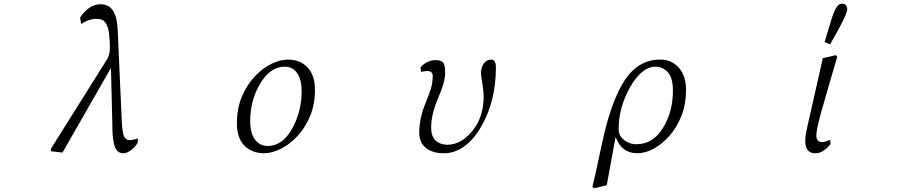

<svg xmlns="http://www.w3.org/2000/svg" viewBox="-20 -830 5040 1057"><path d="M258.8 -8.8 570.3 -504.9Q585 -529.3 585 -567.4Q585 -605.5 580.6 -643.1Q576.2 -680.7 561.5 -703.6Q546.9 -726.6 509.8 -726.6Q471.7 -726.6 426.8 -698.2L420.9 -734.4Q472.7 -807.6 534.2 -806.6Q577.1 -806.6 600.6 -773.4Q624 -740.2 627.9 -666L650.4 -162.1Q653.3 -99.6 663.1 -79.1Q672.9 -58.6 693.4 -58.6Q713.9 -58.6 737.3 -68.4L739.3 -45.9Q722.7 -18.6 700.2 -2.4Q677.7 13.7 659.2 13.7Q640.6 13.7 627 2Q598.6 -23.4 598.6 -139.6L590.8 -456.1L324.2 9.8L261.7 2.9Z M1284.2 -150.4Q1284.2 -231.4 1310.5 -295.4Q1336.9 -359.4 1379.4 -405.8Q1421.9 -452.1 1471.2 -477.1Q1520.5 -502 1565.4 -502Q1631.8 -502 1672.9 -459Q1713.9 -416 1713.9 -335.9Q1713.9 -255.9 1687.5 -191.9Q1661.1 -127.9 1618.7 -82Q1576.2 -36.1 1526.9 -11.2Q1477.5 13.7 1433.6 13.7Q1368.2 13.7 1326.2 -27.8Q1284.2 -69.3 1284.2 -150.4ZM1357.4 -164.1Q1357.4 -95.7 1384.3 -61Q1411.1 -26.4 1453.1 -26.4Q1535.2 -26.4 1587.9 -121.1Q1640.6 -215.8 1640.6 -327.1Q1640.6 -392.6 1615.7 -427.7Q1590.8 -462.9 1547.9 -462.9Q1467.8 -462.9 1412.6 -370.1Q1357.4 -277.3 1357.4 -164.1Z M2288.1 -99.6Q2288.1 -182.6 2325.2 -268.6Q2339.8 -303.7 2351.1 -338.9Q2362.3 -374 2362.3 -412.1Q2362.3 -439.5 2330.1 -439.5Q2326.2 -439.5 2297.9 -434.6L2294.9 -460Q2332 -499 2377.9 -499Q2407.2 -499 2418.9 -486.3Q2430.7 -473.6 2430.7 -426.8Q2430.7 -379.9 2392.6 -291Q2353.5 -201.2 2353.5 -127Q2353.5 -80.1 2378.4 -56.6Q2403.3 -33.2 2442.4 -33.2Q2518.6 -33.2 2580.6 -109.4Q2642.6 -185.5 2642.6 -298.8Q2642.6 -322.3 2635.7 -370.1Q2627.9 -417 2627.9 -425.8Q2627.9 -458 2643.1 -480Q2658.2 -502 2684.6 -502Q2710 -502 2710 -458Q2710 -271.5 2627.9 -130.9Q2588.9 -63.5 2536.6 -24.9Q2484.4 13.7 2422.9 13.7Q2361.3 13.7 2324.7 -15.6Q2288.1 -44.9 2288.1 -99.6Z M3241.2 198.2Q3256.8 136.7 3272.5 60.5Q3288.1 -15.6 3306.6 -94.7Q3350.6 -277.3 3412.1 -377Q3489.3 -502.9 3615.2 -502Q3676.8 -502 3716.8 -457.5Q3756.8 -413.1 3756.8 -335Q3756.8 -256.8 3731.9 -193.4Q3707 -129.9 3666.5 -83.5Q3626 -37.1 3579.1 -11.7Q3532.2 13.7 3488.3 13.7Q3401.4 13.7 3369.1 -76.2L3320.3 189.5L3249 207ZM3385.7 -118.2Q3385.7 -90.8 3402.3 -72.3Q3434.6 -36.1 3484.4 -36.1Q3574.2 -36.1 3629.4 -125Q3684.6 -213.9 3684.6 -331.1Q3684.6 -402.3 3656.2 -432.6Q3627.9 -462.9 3588.9 -462.9Q3548.8 -462.9 3511.7 -430.7Q3474.6 -398.4 3446.3 -345.7Q3385.7 -235.4 3385.7 -118.2Z M4413.1 -53.7Q4413.1 -83 4422.9 -125L4509.8 -509.8L4582 -526.4L4588.9 -516.6Q4564.5 -432.6 4546.9 -373Q4529.3 -313.5 4501.5 -214.8Q4473.6 -116.2 4474.1 -82Q4474.6 -47.9 4506.8 -47.9Q4520.5 -47.9 4549.8 -59.6L4552.7 -38.1Q4539.1 -18.6 4516.6 -2.4Q4494.1 13.7 4468.8 13.7Q4413.1 13.7 4413.1 -53.7ZM4519.5 -598.6Q4532.2 -639.6 4548.8 -695.3Q4564.5 -751 4579.6 -780.3Q4594.7 -809.6 4615.2 -809.6Q4644.5 -809.6 4644 -778.3Q4643.6 -747.1 4549.8 -585.9Z"/></svg>

Font: GenEi Koburi Mincho v6
Style: Regular
Weight: 400
Designer: o_tamon (Modified)
Foundry: o_tamon / Adobe Systems Incorporated
Version: Version 6.1